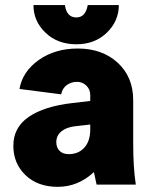

<svg xmlns="http://www.w3.org/2000/svg" viewBox="-20 -722 590 751"><path d="M511.2 0H357.9Q357.9 0.5 355.2 -12Q352.5 -24.4 349.9 -36.9Q347.2 -49.3 347.2 -48.8Q285.2 8.8 206.1 8.8Q127.4 8.8 79.8 -36.9Q32.2 -82.5 32.2 -151.9Q32.2 -223.6 92.5 -264.9Q152.8 -306.2 262.2 -318.8L333 -327.1V-350.1Q333 -372.1 317.9 -387Q302.7 -401.9 280.8 -401.9Q258.8 -401.9 241.5 -389.4Q224.1 -377 219.2 -353L56.2 -374Q67.9 -441.9 131.3 -487.1Q194.8 -532.2 284.2 -532.2Q379.9 -532.2 440.4 -476.6Q501 -420.9 501 -330.1V-162.1Q501 -65.9 511.2 0ZM249 -119.1Q286.6 -119.1 309.8 -144.5Q333 -169.9 333 -215.8V-234.9L272 -228Q239.3 -224.1 219.7 -207.8Q200.2 -191.4 200.2 -166Q200.2 -145 212.9 -132.1Q225.6 -119.1 249 -119.1ZM278.8 -548.8Q205.1 -548.8 158 -594Q110.8 -639.2 110.8 -702.1H233.9Q240.7 -653.8 278.8 -653.8Q314.5 -653.8 323.2 -702.1H444.8Q444.8 -639.6 397.9 -594.2Q351.1 -548.8 278.8 -548.8Z"/></svg>

Font: LT Superior Black
Style: Regular
Weight: 900
Designer: Daniel Lyons
Foundry: LyonsType
Version: Version 2.005